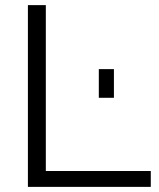

<svg xmlns="http://www.w3.org/2000/svg" viewBox="-20 -730 623 750"><path d="M569 0H89V-710H159V-62H569ZM425 -348H366V-460H425Z"/></svg>

Font: Raleway
Style: Regular
Weight: 400
Designer: Matt McInerney, Pablo Impallari, Rodrigo Fuenzalida
Foundry: Matt McInerney, Pablo Impallari, Rodrigo Fuenzalida
Version: Version 1.000;PS 001.001;hotconv 1.0.56; ttfautohint (v1.5)